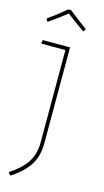

<svg xmlns="http://www.w3.org/2000/svg" viewBox="-140 -871 548 1013"><g transform="rotate(15 134.0 -365.0)"><path d="M8 -738 1 -752Q48 -785 99 -828H115Q181 -776 215 -752L208 -738H203Q157 -770 108 -808Q59 -770 13 -738ZM160 -637V-115Q160 -45 130.5 3.5Q101 52 31 98L20 87V81Q84 39 112 -6Q140 -51 140 -113V-617H12L8 -621L11 -637Z"/></g></svg>

Font: Alegreya Sans SC Thin
Style: Regular
Weight: 100
Designer: Juan Pablo del Peral
Foundry: Huerta Tipografica
Version: Version 2.007